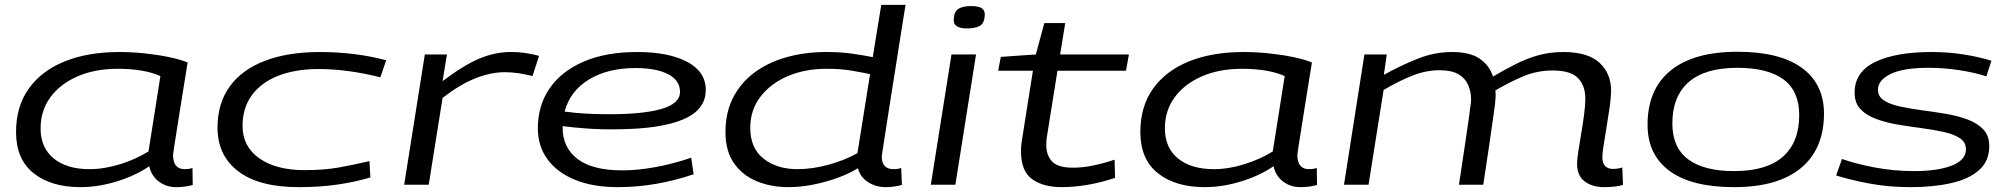

<svg xmlns="http://www.w3.org/2000/svg" viewBox="-20 -760 8268 790"><path d="M704 10Q664 10 633.5 -13Q603 -36 594 -76Q537 -37 460.5 -13.5Q384 10 311 10Q190 10 118 -47.5Q46 -105 46 -217Q46 -322 98.5 -395.5Q151 -469 246.5 -507.5Q342 -546 471 -546Q522 -546 574.5 -540.5Q627 -535 673.5 -525.5Q720 -516 752 -503Q740 -430 729.5 -363.5Q719 -297 710.5 -244Q702 -191 697 -158.5Q692 -126 692 -123Q692 -64 740 -64Q758 -64 772 -69L773 1Q743 10 704 10ZM591 -137 640 -447Q607 -462 562 -469.5Q517 -477 465 -477Q371 -477 299.5 -446Q228 -415 187.5 -360Q147 -305 147 -232Q147 -152 201 -108Q255 -64 348 -64Q409 -64 474.5 -84.5Q540 -105 591 -137Z M1209 10Q1046 10 960.5 -55Q875 -120 875 -235Q875 -335 925.5 -404.5Q976 -474 1070.5 -510Q1165 -546 1297 -546Q1367 -546 1436.5 -537.5Q1506 -529 1569 -512L1545 -442Q1477 -459 1413.5 -467.5Q1350 -476 1292 -476Q1196 -476 1125.5 -448.5Q1055 -421 1016.5 -368.5Q978 -316 978 -242Q978 -157 1047 -108.5Q1116 -60 1234 -60Q1314 -60 1375 -71Q1436 -82 1500 -97L1504 -30Q1441 -11 1368 -0.5Q1295 10 1209 10Z M1819 -536 1801 -426Q1888 -492 1952.5 -519Q2017 -546 2082 -546Q2116 -546 2147 -541Q2178 -536 2198 -530L2171 -447Q2145 -454 2115 -458.5Q2085 -463 2057 -463Q2002 -463 1939 -439Q1876 -415 1801 -357L1744 0H1643L1728 -536Z M2834 -43Q2761 -18 2682 -4Q2603 10 2522 10Q2421 10 2347.5 -19.5Q2274 -49 2233.5 -103.5Q2193 -158 2193 -232Q2193 -326 2241.5 -396.5Q2290 -467 2381.5 -506.5Q2473 -546 2602 -546Q2731 -546 2807.5 -505.5Q2884 -465 2884 -390Q2884 -308 2790.5 -268.5Q2697 -229 2516 -228Q2455 -227 2398 -231Q2341 -235 2295 -241Q2295 -238 2295 -235Q2295 -153 2356 -106Q2417 -59 2542 -59Q2602 -59 2674.5 -72Q2747 -85 2824 -111ZM2594 -480Q2481 -480 2403.5 -433Q2326 -386 2303 -301Q2344 -295 2391.5 -292.5Q2439 -290 2488 -290Q2627 -290 2702.5 -312Q2778 -334 2778 -382Q2778 -429 2729.5 -454.5Q2681 -480 2594 -480Z M3625 10Q3583 10 3551 -11Q3519 -32 3510 -68Q3475 -46 3427 -28.5Q3379 -11 3326.5 -0.5Q3274 10 3225 10Q3151 10 3092 -15Q3033 -40 2999 -90Q2965 -140 2965 -216Q2965 -298 2997 -359.5Q3029 -421 3085.5 -462.5Q3142 -504 3217.5 -525Q3293 -546 3380 -546Q3441 -546 3488 -539Q3535 -532 3571 -525L3606 -740H3706Q3706 -740 3700.5 -706.5Q3695 -673 3686.5 -618.5Q3678 -564 3667.5 -498Q3657 -432 3646.5 -366Q3636 -300 3627.5 -244Q3619 -188 3613.5 -153.5Q3608 -119 3608 -117Q3608 -64 3656 -64Q3676 -64 3688 -69L3691 1Q3677 5 3659 7.5Q3641 10 3625 10ZM3261 -64Q3323 -64 3390 -82.5Q3457 -101 3508 -130L3560 -455Q3527 -462 3483 -469.5Q3439 -477 3380 -477Q3292 -477 3221 -446.5Q3150 -416 3108.5 -361.5Q3067 -307 3067 -234Q3067 -150 3122 -107Q3177 -64 3261 -64Z M3976 -735Q4006 -735 4019 -726.5Q4032 -718 4032 -701Q4031 -664 4011.5 -653.5Q3992 -643 3959 -643Q3904 -643 3904 -677Q3905 -711 3922.5 -723Q3940 -735 3976 -735ZM3810 0 3895 -536H3996L3911 0Z M4566 -103 4568 -28Q4507 -8 4452 1Q4397 10 4349 10Q4272 10 4226.5 -23Q4181 -56 4181 -137Q4181 -164 4187 -197L4230 -469H4087L4098 -526L4242 -536L4277 -665H4363L4342 -536H4625L4613 -469H4331L4288 -200Q4286 -190 4285.5 -181Q4285 -172 4285 -163Q4285 -121 4309 -95.5Q4333 -70 4395 -70Q4435 -70 4478 -79Q4521 -88 4566 -103Z M5330 10Q5290 10 5259.5 -13Q5229 -36 5220 -76Q5163 -37 5086.5 -13.5Q5010 10 4937 10Q4816 10 4744 -47.5Q4672 -105 4672 -217Q4672 -322 4724.5 -395.5Q4777 -469 4872.5 -507.5Q4968 -546 5097 -546Q5148 -546 5200.5 -540.5Q5253 -535 5299.5 -525.5Q5346 -516 5378 -503Q5366 -430 5355.5 -363.5Q5345 -297 5336.5 -244Q5328 -191 5323 -158.5Q5318 -126 5318 -123Q5318 -64 5366 -64Q5384 -64 5398 -69L5399 1Q5369 10 5330 10ZM5217 -137 5266 -447Q5233 -462 5188 -469.5Q5143 -477 5091 -477Q4997 -477 4925.5 -446Q4854 -415 4813.5 -360Q4773 -305 4773 -232Q4773 -152 4827 -108Q4881 -64 4974 -64Q5035 -64 5100.5 -84.5Q5166 -105 5217 -137Z M6580 10Q6532 10 6500.5 -13.5Q6469 -37 6469 -86Q6469 -103 6474 -136.5Q6479 -170 6486 -210.5Q6493 -251 6498 -289.5Q6503 -328 6503 -354Q6503 -408 6472.5 -439Q6442 -470 6369 -470Q6306 -470 6250 -447Q6194 -424 6133 -388Q6134 -380 6134 -369Q6134 -358 6133 -350Q6132 -334 6129 -313.5Q6126 -293 6121 -257Q6116 -221 6107 -159.5Q6098 -98 6083 0H5983Q5998 -101 6008 -166Q6018 -231 6023 -269Q6028 -307 6030.5 -325Q6033 -343 6033 -349Q6033 -382 6021 -410Q6009 -438 5981 -454.5Q5953 -471 5903 -471Q5848 -471 5793 -449.5Q5738 -428 5673 -390L5611 0H5510L5594 -536H5686L5674 -452Q5748 -493 5816 -519.5Q5884 -546 5955 -546Q6029 -546 6069 -518Q6109 -490 6123 -445Q6171 -473 6216 -496Q6261 -519 6309 -532.5Q6357 -546 6413 -546Q6513 -546 6561 -502Q6609 -458 6609 -386Q6609 -361 6603.5 -322Q6598 -283 6591 -241Q6584 -199 6578.5 -164Q6573 -129 6573 -112Q6573 -88 6585 -76.5Q6597 -65 6616 -65Q6638 -65 6655 -71L6658 1Q6642 6 6620 8Q6598 10 6580 10Z M7115 10Q6941 10 6850.5 -56Q6760 -122 6759 -244Q6758 -391 6853 -469Q6948 -547 7129 -547Q7302 -547 7393 -481.5Q7484 -416 7485 -294Q7485 -147 7390 -68.5Q7295 10 7115 10ZM7115 -56Q7249 -56 7316 -115.5Q7383 -175 7383 -286Q7383 -386 7318 -433.5Q7253 -481 7128 -481Q6995 -481 6928 -422Q6861 -363 6861 -252Q6861 -153 6926 -104.5Q6991 -56 7115 -56Z M7535 -38 7559 -106Q7611 -87 7691 -71.5Q7771 -56 7855 -56Q7954 -56 8011.5 -79Q8069 -102 8069 -145Q8069 -175 8044 -191.5Q8019 -208 7978 -217Q7937 -226 7888.5 -232.5Q7840 -239 7791 -247Q7742 -255 7701 -270Q7660 -285 7635.5 -310.5Q7611 -336 7611 -379Q7611 -464 7695.5 -505Q7780 -546 7928 -546Q7995 -546 8059 -536Q8123 -526 8174 -510L8153 -446Q8103 -462 8040.5 -471.5Q7978 -481 7914 -481Q7811 -481 7759 -455.5Q7707 -430 7707 -391Q7707 -363 7731.5 -347Q7756 -331 7797 -322Q7838 -313 7887 -306.5Q7936 -300 7984.5 -292Q8033 -284 8074 -269Q8115 -254 8140 -228Q8165 -202 8165 -159Q8165 -97 8123 -60Q8081 -23 8008 -6.5Q7935 10 7843 10Q7751 10 7673.5 -4.5Q7596 -19 7535 -38Z"/></svg>

Font: Georama ExtraExtended
Style: Italic
Weight: 400
Width: 8
Italic angle: -9°
Designer: Jean-Baptiste Levee
Foundry: Production Type
Version: Version 1.000